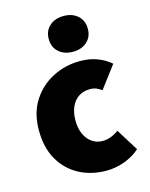

<svg xmlns="http://www.w3.org/2000/svg" viewBox="-113 -807 698 892"><g transform="rotate(-15 236.0 -361.0)"><path d="M288 12Q215 12 157 -19Q99 -50 65.5 -108.5Q32 -167 32 -250Q32 -333 69.5 -391.5Q107 -450 168 -481Q229 -512 300 -512Q345 -512 382 -498Q419 -484 446 -460L366 -354Q354 -363 341 -368.5Q328 -374 310 -374Q279 -374 256 -359Q233 -344 220.5 -316Q208 -288 208 -250Q208 -212 221 -184Q234 -156 256 -141Q278 -126 306 -126Q327 -126 346.5 -133.5Q366 -141 384 -154L450 -48Q419 -20 376 -4Q333 12 288 12ZM280 -562Q238 -562 212 -585.5Q186 -609 186 -648Q186 -687 212 -710.5Q238 -734 280 -734Q322 -734 348 -710.5Q374 -687 374 -648Q374 -609 348 -585.5Q322 -562 280 -562Z"/></g></svg>

Font: Source Sans 3 Black
Style: Regular
Weight: 900
Designer: Paul D. Hunt
Foundry: Adobe
Version: Version 3.046;hotconv 1.0.118;makeotfexe 2.5.65603